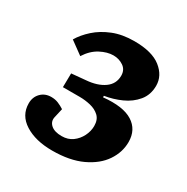

<svg xmlns="http://www.w3.org/2000/svg" viewBox="-131 -640 746 767"><g transform="rotate(30 242.5 -256.5)"><path d="M208 15Q131 15 82 -16Q33 -47 33 -102Q33 -131 51.5 -150Q70 -169 99 -169Q117 -169 131.5 -163Q146 -157 160 -148L150 -104Q146 -83 162.5 -68.5Q179 -54 212 -54Q241 -54 261.5 -69Q282 -84 293.5 -107Q305 -130 305 -154Q305 -183 288.5 -198.5Q272 -214 247 -220Q222 -226 196 -226H119L120 -290L185 -296Q236 -300 267 -322Q298 -344 298 -382Q298 -409 277.5 -423Q257 -437 231 -437Q203 -437 171.5 -420.5Q140 -404 117 -368L58 -411Q75 -440 105 -467Q135 -494 177.5 -511Q220 -528 275 -528Q357 -528 398 -495.5Q439 -463 439 -417Q439 -375 415 -346Q391 -317 354 -300.5Q317 -284 278 -278V-271Q367 -280 411.5 -252Q456 -224 456 -167Q456 -120 428 -78.5Q400 -37 344.5 -11Q289 15 208 15Z"/></g></svg>

Font: Literata 12pt
Style: Bold Italic
Weight: 700
Italic angle: -2°
Designer: Latin by Veronika Burian and Jose Scaglione. Greek by Irene Vlachou. Cyrillic by Vera Evstafieva
Foundry: TypeTogether
Version: Version 3.002